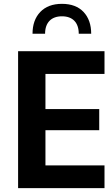

<svg xmlns="http://www.w3.org/2000/svg" viewBox="-20 -974 582 994"><path d="M300.8 -954.1C252.4 -954.1 215.3 -939.9 188.5 -912.1C161.6 -883.8 148.4 -846.2 148.4 -799.3H213.4C213.4 -857.4 245.6 -889.6 300.8 -889.6C356 -889.6 387.7 -857.4 387.7 -799.3H452.1C452.1 -846.2 439 -883.8 412.6 -912.1C386.2 -939.9 349.1 -954.1 300.8 -954.1ZM215.3 -117.7V-299.8H493.7V-409.2H215.3V-591.3H521V-709H73.7V0H521V-117.7Z"/></svg>

Font: Estedad Bold
Style: Regular
Weight: 700
Designer: Amin Abedi
Version: Version 7.3